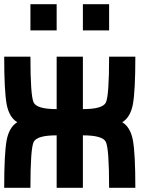

<svg xmlns="http://www.w3.org/2000/svg" viewBox="-20 -895 790 915"><path d="M250 -250Q156.2 -250 140.6 -218.8Q125 -187.5 125 0H0Q0 -164.1 11.7 -226.6Q23.4 -289.1 62.5 -312.5Q23.4 -335.9 11.7 -398.4Q0 -460.9 0 -625H125Q125 -437.5 140.6 -406.2Q156.2 -375 250 -375V-625H375V-375Q468.8 -375 484.4 -406.2Q500 -437.5 500 -625H625Q625 -460.9 613.3 -398.4Q601.6 -335.9 562.5 -312.5Q601.6 -289.1 613.3 -226.6Q625 -164.1 625 0H500Q500 -187.5 484.4 -218.8Q468.8 -250 375 -250V0H250ZM500 -875V-750H375V-875ZM250 -875V-750H125V-875Z"/></svg>

Font: CraftyPE
Style: Regular
Weight: 400
Designer: Erek Butcher
Foundry: Haunted Coop
Version: Version 0.018;April 4, 2024;FontCreator 15.0.0.2962 64-bit